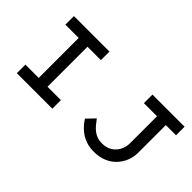

<svg xmlns="http://www.w3.org/2000/svg" viewBox="-50 -1177 1664 1664"><g transform="rotate(45 781.5 -345.0)"><path d="M157 0V-105H320V-595H157V-700H592V-595H428V-105H592V0ZM1109 10Q1054 10 1010.5 -6Q967 -22 935.5 -46.5Q904 -71 883.5 -96Q863 -121 853 -139L924 -213Q943 -187 962 -164.5Q981 -142 1002.5 -125.5Q1024 -109 1050 -100Q1076 -91 1109 -91Q1162 -91 1200 -114.5Q1238 -138 1259 -178Q1280 -218 1280 -266V-595H1119V-700H1513V-595H1388V-256Q1388 -204 1369 -156Q1350 -108 1314.5 -70.5Q1279 -33 1227.5 -11.5Q1176 10 1109 10Z"/></g></svg>

Font: Lexend Peta
Style: Regular
Weight: 400
Designer: Bonnie Shaver-Troup, Thomas Jockin
Foundry: Lexend
Version: Version 1.007